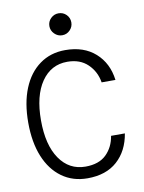

<svg xmlns="http://www.w3.org/2000/svg" viewBox="-100 -988 799 1068"><g transform="rotate(-10 300.0 -454.0)"><path d="M307 12Q224 12 162.5 -32.5Q101 -77 68 -158Q35 -239 35 -350Q35 -461 68 -542Q101 -623 162.5 -667.5Q224 -712 307 -712Q412 -712 477 -654Q542 -596 554 -500H476Q466 -562 422.5 -604Q379 -646 307 -646Q215 -646 161 -567.5Q107 -489 107 -350Q107 -211 161 -132.5Q215 -54 307 -54Q383 -54 424.5 -94.5Q466 -135 476 -198H554Q538 -101 475 -44.5Q412 12 307 12ZM306 -796Q281 -796 262.5 -814.5Q244 -833 244 -858Q244 -884 262.5 -902Q281 -920 306 -920Q332 -920 350 -902Q368 -884 368 -858Q368 -833 350 -814.5Q332 -796 306 -796Z"/></g></svg>

Font: DM Mono Light
Style: Regular
Weight: 300
Designer: Colophon Foundry
Foundry: Colophon Foundry
Version: Version 1.000; ttfautohint (v1.8.2.53-6de2)